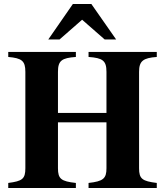

<svg xmlns="http://www.w3.org/2000/svg" viewBox="-20 -934 818 954"><path d="M557 -738 434 -914H342L220 -738H276L388 -836L500 -738ZM759 0V-25C687 -34 671 -45 671 -98V-577C671 -631 691 -646 759 -651V-676H420V-651C490 -646 509 -633 509 -577V-373H268V-577C268 -633 287 -646 357 -651V-676H21V-651C88 -645 106 -632 106 -577V-98C106 -45 91 -34 21 -25V0H357V-25C284 -33 268 -45 268 -98V-326H509V-98C509 -47 493 -33 420 -25V0Z"/></svg>

Font: XITS
Style: Bold
Weight: 700
Designer: MicroPress Inc., with final additions and corrections provided by Coen Hoffman, Elsevier (retired)
Version: Version 1.107